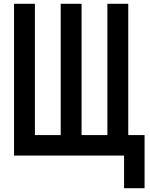

<svg xmlns="http://www.w3.org/2000/svg" viewBox="-20 -820 790 1012"><path d="M164 -800V-108H300V-800H410V-108H546V-800H656V-108H742V172H634V0H54V-800Z"/></svg>

Font: Martian Mono Custom sWd Rg
Style: Regular
Weight: 400
Width: 6
Monospace: yes
Designer: Alex Havermale
Foundry: Evil Martians
Version: Version 1.000